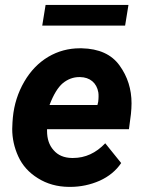

<svg xmlns="http://www.w3.org/2000/svg" viewBox="-20 -729 569 759"><path d="M487.8 -709.5H160.2L147 -627.9H474.6ZM252.4 9.8C253.9 9.8 255.9 9.8 257.3 9.8C298.3 9.8 337.4 1.5 374 -14.6C410.6 -31.2 439 -54.7 459 -84.5L396 -162.6C359.4 -124 316.9 -104.5 269 -104.5C267.1 -104.5 265.6 -104.5 264.2 -104.5C233.4 -105 209 -115.2 191.9 -135.3C174.3 -154.8 166 -180.2 166 -211.4C166 -213.9 166 -215.8 166 -218.3H489.7L497.6 -278.3C499 -293 500 -306.6 500 -320.3C500 -376.5 484.4 -426.3 452.6 -470.2C420.9 -514.2 371.1 -536.6 303.2 -538.1C300.8 -538.1 298.3 -538.1 295.4 -538.1C251 -538.1 209 -526.9 170.9 -504.4C132.3 -481.4 100.6 -448.7 75.7 -405.8C50.8 -362.8 35.6 -315.4 30.8 -264.2L29.3 -244.6C28.8 -236.3 28.3 -227.5 28.3 -219.2C28.3 -182.1 36.1 -146 52.2 -110.8C68.4 -75.2 94.2 -46.4 129.9 -24.4C165.5 -2 206.1 9.3 252.4 9.8ZM296.4 -424.3C335.4 -423.8 362.3 -401.4 368.7 -363.8C369.6 -358.4 369.6 -353 369.6 -347.2C369.6 -340.8 369.1 -334 368.2 -326.7L365.2 -314H175.8C191.4 -355 209 -383.8 228 -399.9C247.6 -416 269.5 -424.3 293.5 -424.3C294.4 -424.3 295.4 -424.3 296.4 -424.3Z"/></svg>

Font: Roboto
Style: Bold Italic
Weight: 700
Italic angle: -12°
Designer: Google
Version: Version 2.137; 2017